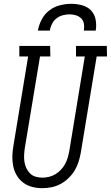

<svg xmlns="http://www.w3.org/2000/svg" viewBox="-20 -975 579 1003"><path d="M201 8Q174 8 148.5 1.5Q123 -5 102.5 -20Q82 -35 68.5 -57Q55 -79 49.5 -105Q44 -131 44.5 -158Q45 -185 50 -213L127 -680H81V-735H242L243 -680H189L110 -204Q107 -185 106 -166.5Q105 -148 107.5 -130.5Q110 -113 117.5 -97Q125 -81 137 -69Q149 -57 166 -52Q183 -47 202 -47Q219 -47 237 -51.5Q255 -56 270.5 -65.5Q286 -75 299 -89Q312 -103 320.5 -119Q329 -135 334 -152Q339 -169 342 -186L423 -680H377V-735H538L539 -680H485L402 -177Q398 -154 390.5 -130Q383 -106 370 -84.5Q357 -63 338 -44.5Q319 -26 296.5 -14Q274 -2 249.5 3Q225 8 201 8ZM178 -815Q183 -844 197.5 -872.5Q212 -901 237.5 -920.5Q263 -940 293 -947.5Q323 -955 352 -955Q381 -955 409 -947.5Q437 -940 455.5 -920.5Q474 -901 479.5 -872.5Q485 -844 480 -815H418Q421 -833 418.5 -850Q416 -867 404.5 -878.5Q393 -890 377 -895Q361 -900 343 -900Q325 -900 307 -895Q289 -890 274.5 -878.5Q260 -867 251.5 -850Q243 -833 240 -815Z"/></svg>

Font: Iosevka Curly Slab Light
Style: Italic
Weight: 300
Italic angle: -9°
Monospace: yes
Designer: Belleve Invis
Foundry: Belleve Invis
Version: Version 22.1.2; ttfautohint (v1.8.4)